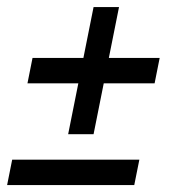

<svg xmlns="http://www.w3.org/2000/svg" viewBox="-41 -533 524 553"><path d="M199.2 -366.2 228.5 -512.7H301.8L272.5 -366.2H418.9L404.3 -293H257.8L228.5 -146.5H155.3L184.6 -293H38.1L52.7 -366.2ZM360.4 -73.2 345.7 0H-20.5L-5.9 -73.2Z"/></svg>

Font: Sansation
Style: Italic
Weight: 400
Designer: Bernd Montag
Version: Version 1.301